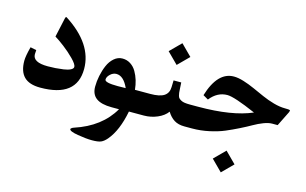

<svg xmlns="http://www.w3.org/2000/svg" viewBox="-100 -845 2203 1384"><g transform="rotate(15 1002.0 -153.5)"><path d="M473.1 -212.9Q473.1 -1 201.7 -1Q119.1 -1 80.1 -40.3Q41 -79.6 41 -159.2Q41 -193.8 59.6 -264.2L104.5 -254.9Q102.5 -234.4 102.5 -224.1Q102.5 -163.6 214.4 -163.6Q242.7 -163.6 271.2 -165.5Q299.8 -167.5 331.1 -171.9Q362.3 -176.3 381.6 -186Q400.9 -195.8 400.9 -209Q400.9 -228 363.5 -265.9Q326.2 -303.7 283.9 -335.9Q241.7 -368.2 212.9 -385.3L244.1 -527.3Q246.1 -536.6 249 -539.6Q252 -542.5 255.9 -539.6Q473.1 -399.9 473.1 -212.9Z M925.3 0H864.3Q835.9 147 770.5 224.6Q748 251 726.6 260Q705.1 269 659.7 269Q616.7 269 553 258.3Q489.3 247.6 488.8 231Q488.8 228 495.4 222.9Q502 217.8 511.7 214.8Q705.1 151.4 791 2.4H736.3Q658.7 2.4 620.6 -25.4Q582.5 -53.2 582.5 -110.8Q582.5 -150.4 591.1 -192.1Q599.6 -233.9 615.7 -271.5Q631.8 -309.1 659.7 -333.3Q687.5 -357.4 721.7 -357.4Q754.9 -357.4 781.7 -340.1Q808.6 -322.8 825.4 -293.9Q842.3 -265.1 852.3 -231.9Q862.3 -198.7 865.7 -162.6H925.3Q934.6 -162.6 937.3 -149.9Q939.9 -137.2 939.9 -106V-55.7Q939.9 -24.9 937.3 -12.5Q934.6 0 925.3 0ZM798.3 -157.2Q761.7 -238.8 708 -238.8Q683.1 -238.8 662.4 -219.2Q641.6 -199.7 641.6 -179.7Q641.6 -156.2 738.8 -156.2Q767.1 -156.2 798.3 -157.2Z M920.4 -162.6H979Q1050.3 -162.6 1082.5 -183.8Q1114.7 -205.1 1115.7 -249.5L1117.2 -300.3H1174.3L1177.2 -251.5Q1178.2 -233.4 1179.2 -223.9Q1180.2 -214.4 1183.6 -202.4Q1187 -190.4 1193.4 -184.6Q1199.7 -178.7 1210.4 -172.9Q1221.2 -167 1237.5 -164.8Q1253.9 -162.6 1276.9 -162.6H1288.1Q1297.4 -162.6 1300 -149.9Q1302.7 -137.2 1302.7 -106V-55.7Q1302.7 -24.9 1300 -12.5Q1297.4 0 1288.1 0H1277.3Q1232.4 0 1201.7 -19Q1170.9 -38.1 1148.4 -75.2Q1123 -40.5 1075.2 -20.3Q1027.3 0 975.6 0H920.4Q905.8 0 902.1 -12Q898.4 -23.9 898.4 -55.2V-106.9Q898.4 -138.7 902.1 -150.6Q905.8 -162.6 920.4 -162.6ZM1109.4 -575.7 1190.4 -494.6 1109.4 -413.6 1028.3 -494.6Z M1617.2 89.8 1698.2 170.9 1617.2 252 1536.1 170.9ZM1283.2 -162.6H1335Q1589.8 -162.6 1736.8 -226.6Q1571.3 -298.8 1520 -298.8Q1445.3 -298.8 1391.6 -231L1353 -253.4Q1409.7 -439.9 1531.2 -439.9Q1563.5 -439.9 1605 -427Q1646.5 -414.1 1687.7 -395.5Q1729 -377 1771.2 -358.2Q1813.5 -339.4 1859.6 -326.4Q1905.8 -313.5 1944.8 -313.5Q1976.1 -313.5 1981.9 -310.5Q1985.4 -309.1 1981 -295.4L1925.3 -183.1H1884.3Q1857.4 -183.1 1821.8 -169.4Q1786.1 -155.8 1750.7 -135.5Q1715.3 -115.2 1668 -91.6Q1620.6 -67.9 1572.8 -47.6Q1524.9 -27.3 1461.9 -13.7Q1398.9 0 1335 0H1283.2Q1268.6 0 1264.9 -12Q1261.2 -23.9 1261.2 -55.2V-106.9Q1261.2 -138.7 1264.9 -150.6Q1268.6 -162.6 1283.2 -162.6Z"/></g></svg>

Font: Parastoo FD
Style: Bold-FD
Weight: 700
Foundry: Saber Rastikerdar (saber.rastikerdar@gmail.com)
Version: Version 2.0.1